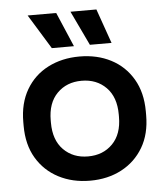

<svg xmlns="http://www.w3.org/2000/svg" viewBox="-52 -744 692 804"><g transform="rotate(-5 294.5 -342.0)"><path d="M37 -239V-255Q37 -334 70.5 -391Q104 -448 162.5 -478Q221 -508 295 -508Q369 -508 427 -478Q485 -448 518.5 -391Q552 -334 552 -255V-239Q552 -160 518.5 -103.5Q485 -47 427 -16.5Q369 14 295 14Q221 14 162.5 -16.5Q104 -47 70.5 -103.5Q37 -160 37 -239ZM438 -242V-252Q438 -325 398 -365.5Q358 -406 295 -406Q232 -406 192 -365.5Q152 -325 152 -252V-242Q152 -169 192 -128.5Q232 -88 295 -88Q358 -88 398 -128.5Q438 -169 438 -242ZM183 -553 94 -698H214L276 -553ZM383 -698 434 -553H343L274 -698Z"/></g></svg>

Font: Space Grotesk Frontify SemiBold
Style: Regular
Weight: 600
Designer: Florian Karsten
Version: Version 2.000